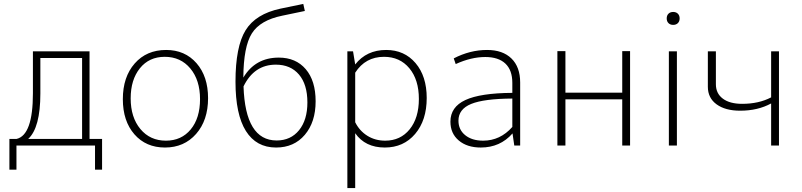

<svg xmlns="http://www.w3.org/2000/svg" viewBox="-20 -743 4095 980"><path d="M28 123V-34H65Q148 -54 148 -267V-481H437V-34H501V123H465V0H64V123ZM186 -266Q186 -91 124 -34H399V-447H186Z M822 10Q725 10 666 -57.5Q607 -125 607 -237Q607 -350 667.5 -419Q728 -488 828 -488Q924 -488 983 -420.5Q1042 -353 1042 -242Q1042 -129 981 -59.5Q920 10 822 10ZM827 -25Q906 -25 953.5 -82.5Q1001 -140 1001 -237Q1001 -334 951.5 -393.5Q902 -453 821 -453Q741 -453 694 -394.5Q647 -336 647 -241Q647 -144 696.5 -84.5Q746 -25 827 -25Z M1389 10Q1288 10 1235 -74.5Q1182 -159 1182 -326Q1182 -505 1233.5 -588.5Q1285 -672 1412 -699L1528 -723L1536 -687L1421 -663Q1308 -640 1265.5 -572.5Q1223 -505 1222 -347Q1283 -449 1403 -449Q1490 -449 1540.5 -390Q1591 -331 1591 -226Q1591 -120 1536 -55Q1481 10 1389 10ZM1388 -413Q1277 -413 1223 -302Q1232 -26 1392 -26Q1464 -26 1506.5 -78.5Q1549 -131 1549 -220Q1549 -312 1506 -362.5Q1463 -413 1388 -413Z M1753 217V-481H1782L1793 -414Q1851 -488 1951 -488Q2044 -488 2101 -421Q2158 -354 2158 -243Q2158 -129 2099 -59.5Q2040 10 1944 10Q1844 10 1793 -63V217ZM1940 -453Q1845 -453 1793 -372V-119Q1815 -75 1855 -50Q1895 -25 1946 -25Q2024 -25 2071 -83Q2118 -141 2118 -238Q2118 -336 2069.5 -394.5Q2021 -453 1940 -453Z M2434 10Q2364 10 2321.5 -26Q2279 -62 2279 -122Q2279 -197 2355.5 -232.5Q2432 -268 2595 -269V-320Q2595 -385 2559.5 -418.5Q2524 -452 2457 -452Q2385 -452 2306 -416L2296 -445Q2379 -488 2466 -488Q2546 -488 2590.5 -444.5Q2635 -401 2635 -322V0H2605L2596 -62Q2533 10 2434 10ZM2320 -127Q2320 -81 2354.5 -53Q2389 -25 2446 -25Q2533 -25 2595 -95V-240Q2450 -239 2385 -212.5Q2320 -186 2320 -127Z M2825 0V-482H2866V-270H3156V-482H3196V0H3156V-236H2866V0Z M3440 -625Q3431 -616 3416 -616Q3401 -616 3392 -625Q3383 -634 3383 -649Q3383 -664 3392 -673Q3401 -682 3416 -682Q3431 -682 3440 -673Q3449 -664 3449 -649Q3449 -634 3440 -625ZM3394 0V-481H3435V0Z M3758 -178Q3682 -178 3637.5 -210.5Q3593 -243 3593 -300V-481H3634V-313Q3634 -266 3669.5 -239.5Q3705 -213 3768 -213Q3853 -213 3916 -246V-481H3956V0H3916V-215Q3848 -178 3758 -178Z"/></svg>

Font: Cantarell Light
Style: Regular
Weight: 300
Designer: Dave Crossland, Nikolaus Waxweiler, Florian Fecher, Jacques Le Bailly, Eben Sorkin, Alexei Vanyashin, Alexios Zavras, Em
Version: Version 0.303